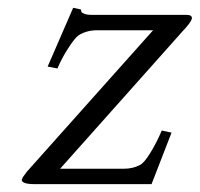

<svg xmlns="http://www.w3.org/2000/svg" viewBox="-20 -468 508 488"><path d="M213.9 -430.2H454.1Q467.8 -430.2 467.8 -421.9Q467.8 -419.9 466.8 -418.9Q465.8 -411.6 442.9 -387.2L132.8 -39.1H293.9Q318.4 -39.1 335.9 -48.8Q346.2 -53.7 362.3 -79.8Q378.4 -106 391.1 -136.2L416 -130.9L365.2 0H67.9Q35.2 0 35.2 -11.2L36.1 -13.2Q36.6 -16.6 48.8 -32.2L369.1 -391.1H227.1Q199.7 -391.1 179.2 -377.9Q169.9 -371.1 153.1 -345Q136.2 -318.8 126 -293.9L101.1 -298.8L166 -448.2L186 -443.8Q186 -439.9 187 -437.7Q188 -435.5 194.6 -432.9Q201.2 -430.2 213.9 -430.2Z"/></svg>

Font: Common Serif
Style: Italic
Weight: 400
Italic angle: -12°
Designer: Philipp H. Poll, Khaled Hosny
Foundry: Stefan Peev, Context Ltd.
Version: Version 1.026